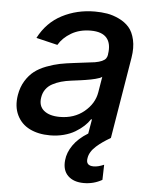

<svg xmlns="http://www.w3.org/2000/svg" viewBox="-54 -598 677 852"><g transform="rotate(5 284.5 -172.0)"><path d="M183.2 12.1Q130.7 12.1 92.5 -6.9Q54.3 -25.9 35.9 -64.1Q17.4 -102.3 25.9 -154.1Q32 -190 48.8 -217.3Q65.7 -244.7 87.4 -261.4Q109 -278.1 140.1 -290Q171.2 -301.8 198.9 -307.4Q226.6 -312.9 262.4 -317.1Q345.2 -327.1 354 -328.5Q391.7 -335.2 402.3 -350.1Q407 -356.9 408.7 -366.5V-369Q416.2 -415.8 395.1 -441.2Q373.9 -466.6 323.5 -466.6Q273.8 -466.6 236.9 -444.8Q199.9 -422.9 181.1 -390.6L85.9 -413.4Q122.5 -484 188.7 -518.3Q255 -552.6 334.5 -552.6Q363.3 -552.6 389.2 -548.3Q415.1 -544 442.3 -531.1Q469.5 -518.1 487.4 -497.9Q505.3 -477.6 513.3 -442.6Q521.3 -407.7 513.8 -362.2L453.8 0Q433.9 11.7 419.6 21.7Q405.2 31.6 391.2 44Q377.1 56.5 368.8 70Q360.4 83.5 358.3 97.7Q351.6 132.5 388.5 132.5Q408 132.5 434.3 121.1L432.5 188.6Q395.2 209.9 351.2 209.9Q305.4 209.9 280.4 185.4Q255.3 160.9 259.9 116.1Q263.1 81.7 286 48.7Q308.9 15.6 351.9 -10.7L362.9 -74.6H358.7Q348 -58.2 332.2 -43.7Q316.4 -29.1 294.9 -16.2Q273.4 -3.2 244.5 4.4Q215.6 12.1 183.2 12.1ZM219.5 -73.2Q283.4 -73.2 327.6 -109.6Q371.8 -146 380.3 -196.7L392 -267Q388.5 -263.8 381.4 -261Q374.3 -258.2 362.9 -255.3Q351.6 -252.5 342.7 -250.7Q333.8 -248.9 318.4 -246.4Q302.9 -244 296 -243.1Q289.1 -242.2 273.4 -240.1Q257.8 -237.9 256.4 -237.9Q231.2 -234.7 211.3 -229Q191.4 -223.4 173.5 -213.8Q155.5 -204.2 144.4 -188.7Q133.2 -173.3 130 -152.7Q123.6 -114.3 148.3 -93.8Q172.9 -73.2 219.5 -73.2Z"/></g></svg>

Font: Karasuma Gothic
Style: Medium Italic
Weight: 500
Italic angle: 9.39998°
Designer: Rasmus Andersson / Ryoko Nishizuka
Foundry: Genbu
Version: Version 1.00